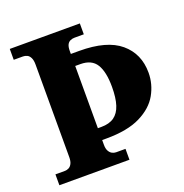

<svg xmlns="http://www.w3.org/2000/svg" viewBox="-128 -830 908 945"><g transform="rotate(-20 326.0 -357.0)"><path d="M24 0V-57H72Q84 -57 94 -62Q104 -67 110.5 -79.5Q117 -92 117 -113V-598Q117 -621 110.5 -634Q104 -647 94 -652Q84 -657 72 -657H24V-714H391V-657H342Q330 -657 319.5 -652Q309 -647 303.5 -635.5Q298 -624 298 -603V-588H342Q486 -588 556 -529Q626 -470 626 -371Q626 -311 596 -257.5Q566 -204 498.5 -170.5Q431 -137 320 -137H298V-111Q298 -92 304.5 -80Q311 -68 321 -62.5Q331 -57 342 -57H391V0ZM316 -199Q358 -199 383.5 -217Q409 -235 421 -272Q433 -309 433 -367Q433 -445 408.5 -485Q384 -525 325 -525H298V-199Z"/></g></svg>

Font: Noto Serif Gujarati ExtraBold
Style: Regular
Weight: 800
Version: Version 2.102